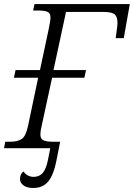

<svg xmlns="http://www.w3.org/2000/svg" viewBox="-36 -734 663 951"><path d="M129 197Q97 197 80 184Q63 171 63 153Q63 129 80 115Q99 142 131 142Q157 142 174 124.5Q191 107 201 61L213 0H-16L-10 -32H16Q51 -32 71.5 -45.5Q92 -59 103 -111L153 -349H33L41 -387H162L205 -589Q209 -608 211.5 -623.5Q214 -639 214 -647Q214 -670 198 -676Q182 -682 151 -682H128L135 -714H607L577 -545H537Q539 -562 542.5 -586Q546 -610 546 -619Q546 -650 532.5 -662.5Q519 -675 474 -675H291L229 -387H390L382 -349H222L170 -109Q164 -83 164 -68Q164 -45 180.5 -38.5Q197 -32 224 -32H262L243 64Q230 131 203.5 164Q177 197 129 197Z"/></svg>

Font: Noto Serif Light
Style: Italic
Weight: 300
Italic angle: -12°
Designer: Monotype Design Team
Foundry: Monotype Imaging Inc.
Version: Version 2.013